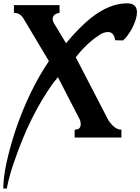

<svg xmlns="http://www.w3.org/2000/svg" viewBox="-43 -641 836 1143"><path d="M677.7 -400.4 642.6 -401.4Q635.7 -450.2 600.6 -450.2Q574.2 -450.2 548.8 -432.6Q470.7 -381.8 408.2 -299.8L602.5 75.2Q639.6 130.9 679.7 130.9V177.7H401.4V130.9Q437.5 130.9 437.5 98.6Q437.5 87.9 433.6 74.2L301.8 -181.6Q297.9 -177.7 273.4 -146.5Q135.7 44.9 43 317.4Q15.6 391.6 -2.9 481.4H-23.4Q-23.4 358.4 48.8 135.7Q128.9 -100.6 248 -277.3Q137.7 -462.9 100.6 -524.4Q79.1 -564.5 40 -564.5V-610.4H311.5V-564.5Q270.5 -557.6 270.5 -528.3Q270.5 -517.6 276.4 -505.9L350.6 -382.8V-383.8Q453.1 -507.8 541 -564.5Q628.9 -621.1 713.9 -621.1Q772.5 -621.1 772.5 -567.4Q772.5 -530.3 743.2 -471.7Q713.9 -419.9 689.5 -400.4Z"/></svg>

Font: Menaion Unicode
Style: Regular
Weight: 400
Designer: Aleksandr Andreev
Foundry: Ponomar Technologies, Inc.
Version: 2.0